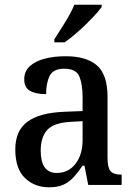

<svg xmlns="http://www.w3.org/2000/svg" viewBox="-20 -786 573 816"><path d="M188 10Q127 10 86 -29.5Q45 -69 45 -151Q45 -231 97 -269Q149 -307 254 -311L331 -314V-373Q331 -427 317.5 -460.5Q304 -494 253 -494Q206 -494 191 -463.5Q176 -433 176 -386Q130 -386 106.5 -400.5Q83 -415 83 -449Q83 -483 106.5 -504.5Q130 -526 169.5 -536.5Q209 -547 259 -547Q347 -547 392 -508Q437 -469 437 -374V-116Q437 -74 449.5 -59Q462 -44 494 -44H497V0H355L339 -82H331Q312 -54 293.5 -33.5Q275 -13 250.5 -1.5Q226 10 188 10ZM221 -51Q271 -51 301 -90Q331 -129 331 -191V-271L278 -268Q208 -264 180.5 -233.5Q153 -203 153 -146Q153 -51 221 -51ZM211 -619Q232 -651 257 -691.5Q282 -732 296 -766H412V-756Q400 -739 373 -710.5Q346 -682 314 -653.5Q282 -625 255 -606H211Z"/></svg>

Font: Noto Serif Tamil SemiCondensed Medium
Style: Italic
Weight: 500
Width: 4
Italic angle: -12°
Designer: Indian Type Foundry, Tom Grace, and the Monotype Design Team
Foundry: Monotype Imaging Inc.
Version: Version 2.003; ttfautohint (v1.8.4.7-5d5b)